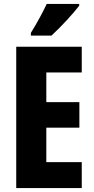

<svg xmlns="http://www.w3.org/2000/svg" viewBox="-20 -950 474 970"><path d="M380 -921V-930H216C195 -886 169 -837 136 -784V-770H240C289 -815 353 -885 380 -921ZM393 0V-131H214V-305H381V-434H214V-584H393V-714H62V0Z"/></svg>

Font: Noto Sans Lao UI ExtCond ExtBd
Style: Regular
Weight: 800
Width: 2
Designer: Monotype Design Team
Foundry: Monotype Imaging Inc.
Version: Version 2.000